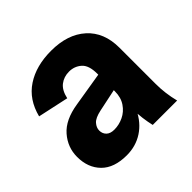

<svg xmlns="http://www.w3.org/2000/svg" viewBox="-145 -685 840 840"><g transform="rotate(-45 275.0 -265.0)"><path d="M361 0Q355 -26 351.5 -53Q348 -80 348 -106V-330Q348 -382 324 -403Q300 -424 267 -424Q235 -424 211.5 -406Q188 -388 179 -347L36 -378Q57 -461 120 -502.5Q183 -544 276 -544Q378 -544 437.5 -490.5Q497 -437 497 -342V-118Q497 -59 512 0ZM187 14Q109 14 68.5 -27Q28 -68 28 -135Q28 -194 67.5 -239.5Q107 -285 190 -298L391 -331V-237L244 -206Q206 -198 192 -182Q178 -166 178 -148Q178 -129 190.5 -116.5Q203 -104 228 -104Q257 -104 284.5 -117Q312 -130 330 -156.5Q348 -183 348 -221H382Q382 -149 356.5 -96Q331 -43 287 -14.5Q243 14 187 14Z"/></g></svg>

Font: Radio Canada Big
Style: Bold
Weight: 700
Designer: Étienne Aubert Bonn
Foundry: Coppers and Brasses
Version: Version 1.001